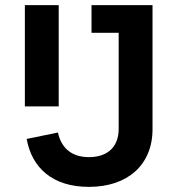

<svg xmlns="http://www.w3.org/2000/svg" viewBox="-20 -718 693 749"><path d="M327 11C478 11 575 -75 575 -214V-698H337V-590H443V-216C443 -137 391 -105 327 -105C259 -105 219 -141 206 -201L84 -176C104 -65 183 11 327 11ZM77 -303H209V-698H77Z"/></svg>

Font: IBM Plex Devanagari Medium
Style: Regular
Weight: 600
Designer: Mike Abbink, Paul van der Laan, Pieter van Rosmalen, Erin McLaughlin
Foundry: Bold Monday
Version: Version 1.0